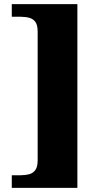

<svg xmlns="http://www.w3.org/2000/svg" viewBox="-20 -780 494 928"><path d="M37 128V67H80Q103 67 121.5 62Q140 57 151 41.5Q162 26 162 -5V-627Q162 -659 151 -674Q140 -689 121.5 -694Q103 -699 80 -699H37V-760H354V128Z"/></svg>

Font: Noto Serif Armenian Black
Style: Regular
Weight: 900
Version: Version 2.007